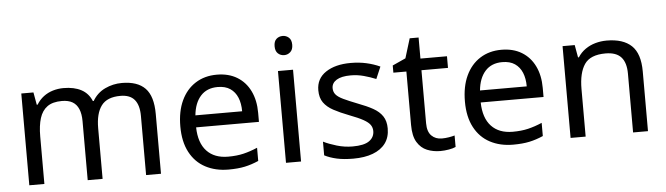

<svg xmlns="http://www.w3.org/2000/svg" viewBox="-47 -922 3873 1117"><g transform="rotate(-5 1889.5 -363.5)"><path d="M673 -546Q764 -546 809 -499.5Q854 -453 854 -349V0H767V-345Q767 -408 740.5 -440Q714 -472 658 -472Q580 -472 546.5 -427Q513 -382 513 -296V0H426V-345Q426 -387 414 -415.5Q402 -444 378 -458Q354 -472 316 -472Q262 -472 231 -449.5Q200 -427 186.5 -384Q173 -341 173 -278V0H85V-536H156L169 -463H174Q191 -491 215.5 -509.5Q240 -528 270 -537Q300 -546 332 -546Q394 -546 435.5 -524Q477 -502 496 -456H501Q528 -502 574.5 -524Q621 -546 673 -546Z M1227 -546Q1296 -546 1345.5 -516Q1395 -486 1421.5 -431.5Q1448 -377 1448 -304V-251H1081Q1083 -160 1127.5 -112.5Q1172 -65 1252 -65Q1303 -65 1342.5 -74.5Q1382 -84 1424 -102V-25Q1383 -7 1343 1.5Q1303 10 1248 10Q1172 10 1113.5 -21Q1055 -52 1022.5 -113.5Q990 -175 990 -264Q990 -352 1019.5 -415Q1049 -478 1102.5 -512Q1156 -546 1227 -546ZM1226 -474Q1163 -474 1126.5 -433.5Q1090 -393 1083 -321H1356Q1356 -367 1342 -401Q1328 -435 1299.5 -454.5Q1271 -474 1226 -474Z M1672 -536V0H1584V-536ZM1629 -737Q1649 -737 1664.5 -723.5Q1680 -710 1680 -681Q1680 -653 1664.5 -639Q1649 -625 1629 -625Q1607 -625 1592 -639Q1577 -653 1577 -681Q1577 -710 1592 -723.5Q1607 -737 1629 -737Z M2191 -148Q2191 -96 2165 -61Q2139 -26 2091 -8Q2043 10 1977 10Q1921 10 1880.5 1Q1840 -8 1809 -24V-104Q1841 -88 1886.5 -74.5Q1932 -61 1979 -61Q2046 -61 2076 -82.5Q2106 -104 2106 -140Q2106 -160 2095 -176Q2084 -192 2055.5 -208Q2027 -224 1974 -244Q1922 -264 1885 -284Q1848 -304 1828 -332Q1808 -360 1808 -404Q1808 -472 1863.5 -509Q1919 -546 2009 -546Q2058 -546 2100.5 -536.5Q2143 -527 2180 -510L2150 -440Q2116 -454 2079 -464Q2042 -474 2003 -474Q1949 -474 1920.5 -456.5Q1892 -439 1892 -409Q1892 -387 1905 -371.5Q1918 -356 1948.5 -341.5Q1979 -327 2030 -307Q2081 -288 2117 -268Q2153 -248 2172 -219.5Q2191 -191 2191 -148Z M2500 -62Q2520 -62 2541 -65.5Q2562 -69 2575 -73V-6Q2561 1 2535 5.5Q2509 10 2485 10Q2443 10 2407.5 -4.5Q2372 -19 2350 -55Q2328 -91 2328 -156V-468H2252V-510L2329 -545L2364 -659H2416V-536H2571V-468H2416V-158Q2416 -109 2439.5 -85.5Q2463 -62 2500 -62Z M2889 -546Q2958 -546 3007.5 -516Q3057 -486 3083.5 -431.5Q3110 -377 3110 -304V-251H2743Q2745 -160 2789.5 -112.5Q2834 -65 2914 -65Q2965 -65 3004.5 -74.5Q3044 -84 3086 -102V-25Q3045 -7 3005 1.5Q2965 10 2910 10Q2834 10 2775.5 -21Q2717 -52 2684.5 -113.5Q2652 -175 2652 -264Q2652 -352 2681.5 -415Q2711 -478 2764.5 -512Q2818 -546 2889 -546ZM2888 -474Q2825 -474 2788.5 -433.5Q2752 -393 2745 -321H3018Q3018 -367 3004 -401Q2990 -435 2961.5 -454.5Q2933 -474 2888 -474Z M3504 -546Q3600 -546 3649 -499.5Q3698 -453 3698 -349V0H3611V-343Q3611 -408 3582 -440Q3553 -472 3491 -472Q3402 -472 3368 -422Q3334 -372 3334 -278V0H3246V-536H3317L3330 -463H3335Q3353 -491 3379.5 -509.5Q3406 -528 3438 -537Q3470 -546 3504 -546Z"/></g></svg>

Font: Noto Sans Khmer UI
Style: Regular
Weight: 400
Designer: Danh Hong and the Monotype Design Team
Foundry: Monotype Imaging Inc.
Version: Version 2.002